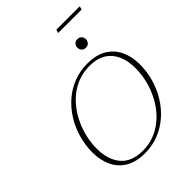

<svg xmlns="http://www.w3.org/2000/svg" viewBox="-276 -1132 1281 1281"><g transform="rotate(-45 365.0 -491.0)"><path d="M120 -239Q120 -134.5 172 -73.2Q224 -12 328 -12Q382 -12 429.5 -29Q477 -46 516.2 -76.2Q555.5 -106.5 586.5 -147.2Q617.5 -188 639 -235.5Q660.5 -283 671.8 -334.5Q683 -386 683 -437.5Q683 -542 631 -603.2Q579 -664.5 475 -664.5Q421 -664.5 373.5 -647.5Q326 -630.5 286.8 -600.2Q247.5 -570 216.5 -529.2Q185.5 -488.5 164 -440.8Q142.5 -393 131.2 -341.8Q120 -290.5 120 -239ZM721.5 -434.5Q721.5 -366.5 703 -301.5Q684.5 -236.5 650 -180.2Q615.5 -124 566.8 -81.2Q518 -38.5 457.2 -14.2Q396.5 10 326 10Q243.5 10 189.2 -22.5Q135 -55 108.2 -112Q81.5 -169 81.5 -242Q81.5 -309.5 100 -374.8Q118.5 -440 153 -496.2Q187.5 -552.5 236.2 -595.2Q285 -638 345.8 -662Q406.5 -686 477 -686Q559.5 -686 613.8 -653.5Q668 -621 694.8 -564Q721.5 -507 721.5 -434.5ZM545 -767Q526.5 -767 515.8 -779Q505 -791 505 -807.5Q505 -824.5 515.8 -836.2Q526.5 -848 545 -848Q564 -848 574.8 -836.2Q585.5 -824.5 585.5 -807.5Q585.5 -791 574.8 -779Q564 -767 545 -767ZM483.5 -967.5 491 -991.5H711.5L704.5 -967.5Z"/></g></svg>

Font: Newsreader 16pt 16pt ExtraLight
Style: Italic
Weight: 250
Italic angle: -17°
Version: Version 1.003